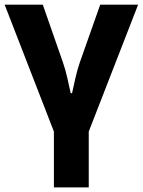

<svg xmlns="http://www.w3.org/2000/svg" viewBox="-20 -566 614 826"><path d="M361.8 240.2H211.9V0L0 -545.9H164.1L250 -299.8Q260.7 -270 269.8 -230Q278.8 -189.9 284.2 -165H290Q295.4 -189.9 304.4 -230Q313.5 -270 324.2 -299.8L411.1 -545.9H574.2L361.8 0Z"/></svg>

Font: Open Sans
Style: Bold
Weight: 700
Designer: Monotype Design Team
Foundry: Monotype Imaging Inc.
Version: Version 3.000; ttfautohint (v1.8.4)